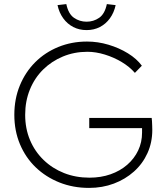

<svg xmlns="http://www.w3.org/2000/svg" viewBox="-20 -908 802 938"><path d="M50 -347Q50 -425 77 -490.5Q104 -556 152 -604Q200 -652 265 -678.5Q330 -705 405 -705Q458 -705 510 -689.5Q562 -674 605 -647.5Q648 -621 673 -587L639 -552Q613 -582 574.5 -605Q536 -628 492 -641.5Q448 -655 407 -655Q343 -655 287.5 -632Q232 -609 190.5 -568Q149 -527 126 -470.5Q103 -414 103 -347Q103 -280 126.5 -224Q150 -168 193 -126.5Q236 -85 293 -62.5Q350 -40 417 -40Q473 -40 520 -56.5Q567 -73 601.5 -103Q636 -133 655 -173Q674 -213 674 -260V-308L692 -282H416V-332H721Q722 -327 722.5 -316.5Q723 -306 723.5 -294Q724 -282 724 -273Q724 -212 700.5 -160Q677 -108 634.5 -70Q592 -32 536 -11Q480 10 415 10Q337 10 270.5 -16.5Q204 -43 154.5 -90.5Q105 -138 77.5 -203.5Q50 -269 50 -347ZM261 -883 304 -888Q314 -840 341.5 -821Q369 -802 403 -802Q437 -802 464.5 -821Q492 -840 502 -888L545 -883Q537 -846 517 -818.5Q497 -791 468 -776Q439 -761 403 -761Q367 -761 338 -776Q309 -791 289 -818.5Q269 -846 261 -883Z"/></svg>

Font: Mach ExtraLight
Style: Regular
Weight: 250
Version: Version 1.002